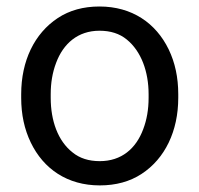

<svg xmlns="http://www.w3.org/2000/svg" viewBox="-20 -558 610 588"><path d="M44.9 -258.3C44.9 -207.5 54.7 -162.1 74.2 -121.6C113.3 -40.5 186.5 9.8 285.6 9.8C335 9.8 377.9 -2 413.6 -25.4C485.4 -72.3 525.9 -156.7 525.9 -258.3V-269.5C525.9 -320.8 516.1 -366.2 496.6 -406.7C457.5 -487.3 384.3 -538.1 284.7 -538.1C235.4 -538.1 192.9 -526.4 157.2 -502.9C85.4 -455.6 44.9 -371.6 44.9 -269.5ZM135.3 -269.5C135.3 -304.2 140.6 -335.9 151.9 -365.7C173.8 -424.3 218.3 -463.9 284.7 -463.9C318.4 -463.9 346.2 -455.1 368.2 -437C412.6 -400.9 435.1 -338.4 435.1 -269.5V-258.3C435.1 -223.6 429.7 -191.4 418.5 -162.1C396.5 -103 352.1 -64.5 285.6 -64.5C252 -64.5 224.1 -73.2 202.1 -91.3C157.2 -126.5 135.3 -188.5 135.3 -258.3Z"/></svg>

Font: Vazirmatn
Style: Regular
Weight: 400
Designer: Saber Rastikerdar
Foundry: Saber Rastikerdar
Version: Version 33.003